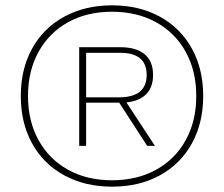

<svg xmlns="http://www.w3.org/2000/svg" viewBox="-20 -690 841 720"><path d="M742 -330Q742 -229 699.5 -152Q657 -75 579.5 -32.5Q502 10 400 10Q299 10 221 -32.5Q143 -75 100.5 -152Q58 -229 58 -330Q58 -431 100.5 -508Q143 -585 221 -627.5Q299 -670 400 -670Q502 -670 579.5 -627.5Q657 -585 699.5 -508Q742 -431 742 -330ZM716 -330Q716 -424 676.5 -495.5Q637 -567 565.5 -606.5Q494 -646 400 -646Q306 -646 235 -606.5Q164 -567 124.5 -495.5Q85 -424 85 -330Q85 -236 124.5 -164.5Q164 -93 235 -53.5Q306 -14 400 -14Q494 -14 565.5 -53.5Q637 -93 676.5 -164.5Q716 -236 716 -330ZM454 -306 561 -143H532L427 -305H303V-143H277V-513H303H431Q491 -513 522.5 -486.5Q554 -460 554 -409Q554 -363 528.5 -337Q503 -311 454 -306ZM303 -325H431Q530 -327 530 -409Q530 -492 431 -492H303Z"/></svg>

Font: Work Sans ExtraLight
Style: Regular
Weight: 280
Designer: Wei Huang
Foundry: Wei Huang
Version: Version 1.500